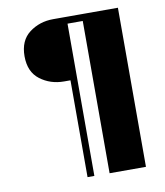

<svg xmlns="http://www.w3.org/2000/svg" viewBox="-80 -766 714 832"><g transform="rotate(-10 277.5 -350.0)"><path d="M238 -700H268V0H238ZM335 -700H495V0H335ZM265 -700V-426H210Q150 -426 105 -460Q60 -494 60 -563Q60 -632 105 -666Q150 -700 210 -700ZM353 -700V-670H253V-700Z"/></g></svg>

Font: Space Cowgirl
Style: Regular
Weight: 400
Designer: Valery Marier
Foundry: Valery Marier
Version: Version 1.000